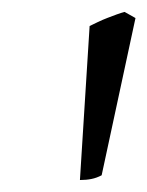

<svg xmlns="http://www.w3.org/2000/svg" viewBox="-20 -718 245 319"><path d="M148.9 -426.8Q140.6 -422.4 132.1 -420.7Q123.5 -418.9 112.8 -418.9L128.9 -674.8Q134.8 -677.7 142.6 -681.4Q150.4 -685.1 158.4 -688.2Q166.5 -691.4 174.1 -694.1Q181.6 -696.8 187 -698.2L205.1 -688Z"/></svg>

Font: Gentium Plus APac
Style: Italic
Weight: 400
Italic angle: -8°
Designer: J. Victor Gaultney, Annie Olsen, Iska Routamaa, Becca Hirsbrunner
Foundry: SIL International
Version: Version 5.000